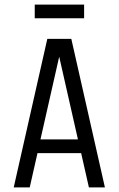

<svg xmlns="http://www.w3.org/2000/svg" viewBox="-20 -820 519 840"><path d="M292 -650 439 0H369L335 -150H144L110 0H40L187 -650ZM157 -210H321L239 -572ZM132 -800H348V-740H132Z"/></svg>

Font: Unica One
Style: Regular
Weight: 400
Designer: Eduardo Rodriguez Tunni
Foundry: Eduardo Rodriguez Tunni
Version: Version 2.000; ttfautohint (v1.8.4.7-5d5b);gftools[0.9.23]